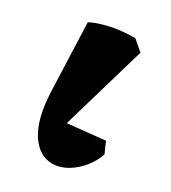

<svg xmlns="http://www.w3.org/2000/svg" viewBox="-134 -568 580 653"><g transform="rotate(30 156.0 -241.5)"><path d="M173 14Q121 14 86.5 -40Q52 -94 48 -198L38 -463Q61 -476 105.5 -486.5Q150 -497 205 -497L245 -463L138 -97L97 -125L293 -145L312 -102Q302 -72 280.5 -45.5Q259 -19 231 -2.5Q203 14 173 14Z"/></g></svg>

Font: Eczar
Style: Bold
Weight: 700
Designer: Vaibhav Singh
Foundry: Rosetta Type Foundry
Version: Version 2.000